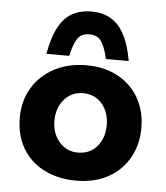

<svg xmlns="http://www.w3.org/2000/svg" viewBox="-51 -722 672 779"><g transform="rotate(5 285.5 -332.5)"><path d="M38 -224Q38 -291 69.5 -344Q101 -397 158 -427.5Q215 -458 289 -458Q364 -458 419 -427.5Q474 -397 503.5 -344Q533 -291 533 -224Q533 -157 503.5 -103.5Q474 -50 419 -19Q364 12 287 12Q215 12 158.5 -16Q102 -44 70 -97Q38 -150 38 -224ZM179 -223Q179 -171 209 -136.5Q239 -102 285 -102Q334 -102 363 -136.5Q392 -171 392 -223Q392 -275 363 -309.5Q334 -344 285 -344Q239 -344 209 -309.5Q179 -275 179 -223ZM290 -677Q361 -677 401.5 -631Q442 -585 458 -490H365Q356 -533 340.5 -558.5Q325 -584 290 -584Q255 -584 240 -558.5Q225 -533 216 -490H123Q140 -588 180 -632.5Q220 -677 290 -677Z"/></g></svg>

Font: Synthetic
Style: Bold
Weight: 700
Designer: Santiago Orozco
Foundry: Typemade
Version: Version 2.000; ttfautohint (v1.8.4.7-5d5b)